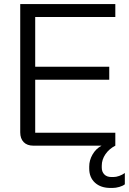

<svg xmlns="http://www.w3.org/2000/svg" viewBox="-20 -720 640 949"><path d="M80 -66V-700H550V-636H154V-390H520V-326H154V-64H550V0H145Q114 0 97 -17.5Q80 -35 80 -66ZM421 113V103Q421 72 437.5 43.5Q454 15 482 0H550Q519 16 501 42.5Q483 69 483 99V109Q483 129 495.5 142Q508 155 531 155H541Q554 155 569.5 149.5Q585 144 597 135V191Q587 199 569.5 204Q552 209 536 209H526Q478 209 449.5 183Q421 157 421 113Z"/></svg>

Font: Bai Jamjuree
Style: Regular
Weight: 400
Designer: Katatrad Aksorn Co.,Ltd.
Foundry: Cadson Demak Co.,Ltd.
Version: Version 1.000; ttfautohint (v1.6)